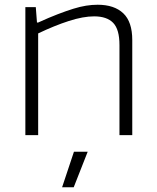

<svg xmlns="http://www.w3.org/2000/svg" viewBox="-20 -570 661 810"><path d="M292 70H350L291 220H242ZM87 -540H131L136 -475H141Q187 -496 223.5 -510Q260 -524 289 -533Q318 -542 343 -546Q368 -550 392 -550Q462 -550 500 -514Q538 -478 538 -401V0H484V-380Q484 -446 457.5 -473.5Q431 -501 377 -501Q331 -501 270.5 -481.5Q210 -462 141 -429V0H87Z"/></svg>

Font: Encode Sans Wide
Style: ExtraLight
Weight: 200
Designer: Pablo Impallari, Andres Torresi
Foundry: Pablo Impallari, Andres Torresi
Version: Version 1.000; ttfautohint (v1.00) -l 8 -r 50 -G 200 -x 14 -